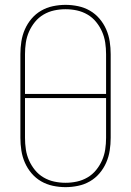

<svg xmlns="http://www.w3.org/2000/svg" viewBox="-20 -763 540 791"><path d="M250 8Q224 8 198 2.5Q172 -3 149.5 -16Q127 -29 110 -49Q93 -69 82.5 -93Q72 -117 68 -143Q64 -169 64 -195V-540Q64 -566 68 -592Q72 -618 82.5 -642Q93 -666 110 -686Q127 -706 149.5 -719Q172 -732 198 -737.5Q224 -743 250 -743Q276 -743 302 -737.5Q328 -732 350.5 -719Q373 -706 390 -686Q407 -666 417.5 -642Q428 -618 432 -592Q436 -566 436 -540V-195Q436 -169 432 -143Q428 -117 417.5 -93Q407 -69 390 -49Q373 -29 350.5 -16Q328 -3 302 2.5Q276 8 250 8ZM417 -376V-540Q417 -564 413.5 -587.5Q410 -611 400.5 -632.5Q391 -654 376 -672.5Q361 -691 340.5 -703Q320 -715 297 -720Q274 -725 250 -725Q226 -725 203 -720Q180 -715 159.5 -703Q139 -691 124 -672.5Q109 -654 99.5 -632.5Q90 -611 86.5 -587.5Q83 -564 83 -540V-376ZM250 -10Q274 -10 297 -15Q320 -20 340.5 -32Q361 -44 376 -62.5Q391 -81 400.5 -102.5Q410 -124 413.5 -147.5Q417 -171 417 -195V-359H83V-195Q83 -171 86.5 -147.5Q90 -124 99.5 -102.5Q109 -81 124 -62.5Q139 -44 159.5 -32Q180 -20 203 -15Q226 -10 250 -10Z"/></svg>

Font: Iosevka Thin
Style: Regular
Weight: 100
Monospace: yes
Designer: Belleve Invis
Foundry: Belleve Invis
Version: Version 32.5.0; ttfautohint (v1.8.4)